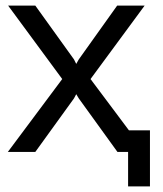

<svg xmlns="http://www.w3.org/2000/svg" viewBox="-20 -542 582 685"><path d="M437 123V0H399L261 -191L252 -206L244 -191L106 0H8L202 -260L9 -522H106L244 -330L252 -314L261 -330L398 -522H496L303 -260L440 -77H515V123Z"/></svg>

Font: Raleway Medium
Style: Regular
Weight: 500
Designer: Matt McInerney, Pablo Impallari, Rodrigo Fuenzalida
Foundry: Matt McInerney, Pablo Impallari, Rodrigo Fuenzalida
Version: Version 4.026